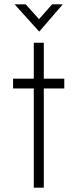

<svg xmlns="http://www.w3.org/2000/svg" viewBox="-20 -861 355 881"><path d="M181 -455V0H135V-455H40V-500H135V-665H181V-500H275V-455ZM160 -716 47 -841H98L159 -773L219 -841H268Z"/></svg>

Font: Sulphur Point Light
Style: Regular
Weight: 300
Designer: Noponies / Dale Sattler
Foundry: Noponies
Version: Version 1.000; ttfautohint (v1.8)